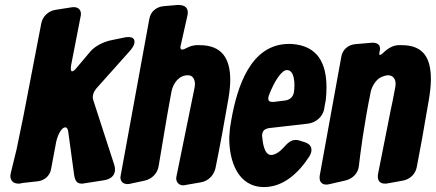

<svg xmlns="http://www.w3.org/2000/svg" viewBox="-20 -751 1766 778"><path d="M503 -541C518 -557 525 -570 525 -581C525 -586 525 -601 500 -601C494 -601 487 -600 479 -598L426 -587C398 -580 365 -565 345 -541L292 -478C283 -467 277 -462 272 -462C269 -462 267 -466 267 -473C267 -476 267 -481 268 -486L306 -681C307 -686 308 -690 308 -694C308 -711 298 -722 279 -722C276 -722 272 -722 268 -721L204 -711C175 -706 152 -684 147 -655L75 -281L47 -145L24 -51C23 -46 22 -42 22 -38C22 -19 34 -7 55 -7C58 -7 61 -7 64 -8L75 -10L130 -16H131C160 -19 182 -38 187 -66L208 -178C211 -193 226 -235 245 -235C250 -235 254 -230 256 -221L280 -45C284 -17 292 -7 311 -7C314 -7 318 -7 321 -8L398 -20C437 -25 446 -47 446 -64C446 -70 445 -76 443 -83L358 -345C357 -349 356 -353 356 -357C356 -365 358 -377 370 -392Z M737 -557C728 -552 722 -550 719 -550C714 -550 711 -553 711 -559C711 -562 712 -566 713 -570L739 -686C740 -691 741 -695 741 -700C741 -725 722 -731 701 -731L643 -726C612 -723 590 -703 585 -674L470 -45C469 -40 468 -36 468 -32C468 -15 480 -5 497 -5C501 -5 505 -6 510 -7L566 -19C597 -26 619 -50 623 -79C634 -140 651 -253 675 -381C682 -414 705 -446 741 -446C746 -446 750 -445 753 -444C764 -439 770 -425 770 -412C770 -405 769 -395 766 -384L696 -41C695 -36 694 -32 694 -28C694 -12 706 0 722 0C726 0 730 -1 735 -2L793 -12C824 -17 846 -40 853 -69C872 -162 889 -255 905 -348C910 -377 913 -404 913 -427C913 -513 880 -568 789 -568H775C763 -567 750 -564 737 -557Z M1234 -118C1239 -127 1242 -135 1242 -142C1242 -149 1242 -165 1217 -174L1192 -182C1187 -183 1183 -184 1179 -184C1167 -184 1153 -181 1130 -154C1117 -139 1096 -123 1079 -123C1052 -123 1045 -167 1042 -200C1042 -220 1051 -229 1071 -232L1228 -250C1260 -254 1286 -277 1293 -306C1296 -321 1297 -333 1300 -345C1302 -362 1303 -379 1303 -396C1303 -493 1269 -566 1161 -573H1151C994 -573 941 -396 918 -269C914 -249 911 -228 910 -208C909 -201 909 -195 909 -189C909 -100 943 7 1050 7C1129 7 1191 -51 1234 -118ZM1171 -377C1168 -360 1156 -347 1137 -344L1089 -338C1078 -338 1067 -338 1067 -352C1067 -355 1068 -359 1069 -363C1092 -424 1122 -467 1142 -467H1143C1174 -467 1176 -411 1171 -377Z M1532 -536C1526 -531 1522 -528 1519 -528C1518 -528 1517 -530 1517 -533C1517 -535 1517 -538 1518 -541C1519 -546 1520 -550 1520 -553C1520 -573 1505 -578 1488 -578L1419 -572C1390 -569 1368 -550 1363 -521L1276 -42C1275 -38 1275 -34 1275 -31C1275 -12 1286 -3 1303 -3C1307 -3 1311 -4 1316 -5L1381 -20C1409 -27 1431 -49 1434 -77C1441 -137 1455 -245 1482 -378C1487 -402 1502 -424 1518 -435C1531 -442 1543 -446 1553 -446C1572 -446 1583 -431 1583 -412C1583 -405 1582 -395 1579 -384L1576 -368C1573 -351 1569 -332 1564 -309C1547 -222 1524 -109 1512 -47C1511 -43 1511 -39 1511 -36C1511 -17 1521 -7 1540 -7C1543 -7 1547 -7 1551 -8L1612 -19C1641 -24 1664 -46 1669 -75C1680 -131 1698 -229 1718 -348C1723 -379 1726 -406 1726 -430C1726 -513 1698 -568 1608 -568H1594C1574 -567 1553 -557 1532 -536Z"/></svg>

Font: Bangerz
Style: Bold
Weight: 700
Designer: vernon adams
Foundry: Vernon Adams
Version: Version 2.10;December 28, 2023;FontCreator 13.0.0.2683 64-bi